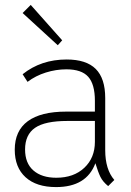

<svg xmlns="http://www.w3.org/2000/svg" viewBox="-20 -752 531 781"><path d="M368 -88Q332 9 208 9Q128 9 84 -31Q40 -71 40 -143Q40 -220 93 -259Q146 -298 249 -298H366V-342Q366 -409 339 -439.5Q312 -470 250 -470Q208 -470 166.5 -457Q125 -444 92 -419L72 -450Q147 -510 251 -510Q331 -510 369.5 -471.5Q408 -433 408 -353V-141Q408 -63 445 -20L420 5Q398 -13 388.5 -32.5Q379 -52 368 -88ZM366 -175V-260H254Q163 -260 122.5 -232Q82 -204 82 -144Q82 -88 116 -58.5Q150 -29 209 -29Q280 -29 323 -69.5Q366 -110 366 -175ZM72 -699 105 -732 233 -588 215 -568Z"/></svg>

Font: Bellota Text Light
Style: Regular
Weight: 300
Designer: Kemie Guaida
Foundry: Kemie Guaida
Version: Version 4.001